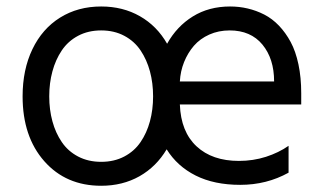

<svg xmlns="http://www.w3.org/2000/svg" viewBox="-20 -573 1030 604"><path d="M927.6 -279.8V-244.3H545.8Q549 -158.4 598.4 -112.6Q647.7 -66.8 731.5 -66.8Q776.3 -66.8 816.6 -79.7Q856.9 -92.7 887.8 -114.3V-29.8Q818.9 8.5 735.8 8.5Q653.8 8.5 595.5 -20.8Q537.3 -50.1 504.3 -103.3Q471.9 -48.7 418.9 -18.6Q365.8 11.4 298.3 11.4Q187.5 11.4 119.3 -65.9Q51.1 -143.1 51.1 -269.9Q51.1 -354 82 -418.3Q112.9 -482.6 169 -517.6Q225.1 -552.6 298.3 -552.6Q366.5 -552.6 420.1 -522Q473.7 -491.5 505.7 -435.4Q536.2 -490.1 586.6 -521.3Q637.1 -552.6 703.8 -552.6Q732.6 -552.6 759.2 -546.3Q785.9 -540.1 811.3 -527.2Q836.6 -514.2 857.6 -492.2Q878.6 -470.2 894.4 -440.9Q910.2 -411.6 918.9 -370.4Q927.6 -329.2 927.6 -279.8ZM225.7 -80.6Q257.5 -63.9 298.3 -63.9Q339.1 -63.9 370.9 -80.6Q402.7 -97.3 422.2 -126.1Q441.8 -154.8 451.7 -191.4Q461.6 -228 461.6 -269.9Q461.6 -311.8 451.7 -348.5Q441.8 -385.3 422.2 -414.4Q402.7 -443.5 370.9 -460.4Q339.1 -477.3 298.3 -477.3Q257.5 -477.3 225.7 -460.4Q193.9 -443.5 174.4 -414.4Q154.8 -385.3 144.9 -348.5Q134.9 -311.8 134.9 -269.9Q134.9 -228 144.9 -191.4Q154.8 -154.8 174.4 -126.1Q193.9 -97.3 225.7 -80.6ZM545.8 -316.8H842.3Q842.3 -388.1 805.6 -432.7Q768.8 -477.3 702.4 -477.3Q667.6 -477.3 638.5 -464.3Q609.4 -451.3 590 -429Q570.7 -406.6 559.1 -377.8Q547.6 -349.1 545.8 -316.8Z"/></svg>

Font: TID UI
Style: Regular
Weight: 400
Designer: The TID Project Authors
Foundry: Bakken & Bæck
Version: Version 1.001;hotconv 1.0.109;makeotfexe 2.5.65596